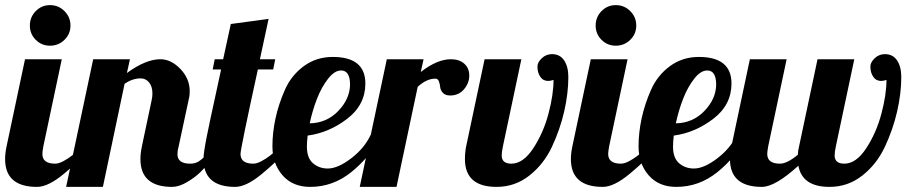

<svg xmlns="http://www.w3.org/2000/svg" viewBox="-34 -732 3565 752"><path d="M64 -500H208L136 -160Q132 -138 132 -129Q132 -91 182 -91Q196 -91 214.5 -101Q233 -111 247 -122Q261 -133 283 -152.5Q305 -172 314 -179H348Q344 -175 314.5 -144Q285 -113 265.5 -94.5Q246 -76 216 -51Q186 -26 159.5 -13Q133 0 111 0Q-14 0 -14 -109Q-14 -132 -8 -160ZM106 -576Q83 -599 83 -632Q83 -665 106 -688.5Q129 -712 162 -712Q195 -712 218.5 -688.5Q242 -665 242 -632Q242 -599 218.5 -576Q195 -553 162 -553Q129 -553 106 -576Z M707 -351 666 -160Q661 -142 661 -128Q661 -91 711 -91Q729 -91 742 -98.5Q755 -106 775 -125.5Q795 -145 806 -154H840Q832 -146 801.5 -112Q771 -78 751 -58Q731 -38 699 -19Q667 0 640 0Q516 0 516 -109Q516 -132 522 -160L560 -340Q563 -353 563 -366Q563 -393 550 -409Q537 -425 517 -425Q485 -425 454 -404L369 0H225L331 -500H475L463 -446Q537 -500 594 -500Q636 -500 672.5 -462Q709 -424 709 -375Q709 -359 707 -351Z M870 -638 1018 -658Q1003 -590 984 -500H1044L1036 -460H976Q908 -149 908 -129Q908 -91 958 -91Q972 -91 990.5 -101Q1009 -111 1023 -122Q1037 -133 1059 -152.5Q1081 -172 1090 -179H1124Q1120 -175 1090.5 -144Q1061 -113 1041.5 -94.5Q1022 -76 992 -51Q962 -26 935.5 -13Q909 0 887 0Q763 0 763 -109Q763 -133 776 -198Q789 -263 808 -349Q827 -435 832 -460H799L807 -500H840Z M1168 -158Q1168 -113 1192 -92.5Q1216 -72 1250 -72Q1289 -72 1341 -111.5Q1393 -151 1418 -204H1463Q1414 -116 1342 -58Q1270 0 1181 0Q1112 0 1072.5 -45.5Q1033 -91 1033 -159Q1033 -212 1045 -268Q1057 -324 1082 -380.5Q1107 -437 1156 -473Q1205 -509 1269 -509Q1397 -509 1397 -405Q1397 -321 1325.5 -266.5Q1254 -212 1171 -201Q1168 -177 1168 -158ZM1337 -400Q1337 -456 1302 -456Q1276 -456 1250.5 -423Q1225 -390 1207.5 -345Q1190 -300 1179 -249Q1245 -250 1290.5 -297Q1336 -344 1337 -400Z M1481 -500H1625L1614 -450Q1678 -500 1732 -500Q1765 -500 1784.5 -482.5Q1804 -465 1804 -436Q1804 -407 1783.5 -382.5Q1763 -358 1729 -358Q1710 -358 1700.5 -368.5Q1691 -379 1690 -391Q1689 -403 1685 -413.5Q1681 -424 1671 -424Q1637 -424 1602 -392L1519 0H1375Z M2128 -520Q2159 -520 2175.5 -495.5Q2192 -471 2192 -430Q2192 -367 2176 -296.5Q2160 -226 2128 -157.5Q2096 -89 2039.5 -44.5Q1983 0 1911 0Q1787 0 1787 -109Q1787 -136 1792 -160L1864 -500H2008L1936 -160Q1931 -137 1931 -123Q1931 -91 1969 -91Q2015 -91 2054.5 -151Q2094 -211 2114 -286Q2134 -361 2134 -419Q2122 -415 2113 -415Q2093 -415 2082 -431.5Q2071 -448 2071 -471Q2071 -488 2088 -504Q2105 -520 2128 -520Z M2280 -500H2424L2352 -160Q2348 -138 2348 -129Q2348 -91 2398 -91Q2412 -91 2430.5 -101Q2449 -111 2463 -122Q2477 -133 2499 -152.5Q2521 -172 2530 -179H2564Q2560 -175 2530.5 -144Q2501 -113 2481.5 -94.5Q2462 -76 2432 -51Q2402 -26 2375.5 -13Q2349 0 2327 0Q2202 0 2202 -109Q2202 -132 2208 -160ZM2322 -576Q2299 -599 2299 -632Q2299 -665 2322 -688.5Q2345 -712 2378 -712Q2411 -712 2434.5 -688.5Q2458 -665 2458 -632Q2458 -599 2434.5 -576Q2411 -553 2378 -553Q2345 -553 2322 -576Z M2602 -158Q2602 -113 2626 -92.5Q2650 -72 2684 -72Q2723 -72 2775 -111.5Q2827 -151 2852 -204H2897Q2848 -116 2776 -58Q2704 0 2615 0Q2546 0 2506.5 -45.5Q2467 -91 2467 -159Q2467 -212 2479 -268Q2491 -324 2516 -380.5Q2541 -437 2590 -473Q2639 -509 2703 -509Q2831 -509 2831 -405Q2831 -321 2759.5 -266.5Q2688 -212 2605 -201Q2602 -177 2602 -158ZM2771 -400Q2771 -456 2736 -456Q2710 -456 2684.5 -423Q2659 -390 2641.5 -345Q2624 -300 2613 -249Q2679 -250 2724.5 -297Q2770 -344 2771 -400Z M3432 -520Q3463 -520 3479.5 -495.5Q3496 -471 3496 -430Q3496 -367 3480 -296.5Q3464 -226 3432 -157.5Q3400 -89 3343.5 -44.5Q3287 0 3215 0Q3108 0 3093 -83Q3002 0 2950 0Q2825 0 2825 -109Q2825 -132 2831 -160L2903 -500H3047L2975 -160Q2971 -138 2971 -129Q2971 -91 3021 -91Q3049 -91 3091 -126Q3091 -140 3096 -160L3168 -500H3312L3240 -160Q3235 -137 3235 -123Q3235 -91 3273 -91Q3319 -91 3358.5 -151Q3398 -211 3418 -286Q3438 -361 3438 -419Q3426 -415 3417 -415Q3397 -415 3386 -431.5Q3375 -448 3375 -471Q3375 -488 3392 -504Q3409 -520 3432 -520Z"/></svg>

Font: Lobster 1.3
Style: Regular
Weight: 400
Designer: Pablo Impallari
Foundry: Pablo Impallari. www.impallari.com
Version: Version 1.003 2010